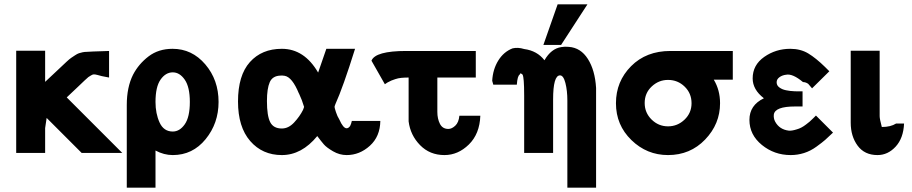

<svg xmlns="http://www.w3.org/2000/svg" viewBox="-20 -708 4224 889"><path d="M55 0V-473H189V-329Q206 -345 229 -366.5Q252 -388 262.5 -398Q273 -408 287.5 -421.5Q302 -435 309.5 -440Q317 -445 327.5 -452Q338 -459 345.5 -461.5Q353 -464 362.5 -466Q372 -468 383 -468Q387 -469 485 -472V-349Q466 -352 451.5 -355.5Q437 -359 433 -360.5Q429 -362 422 -363Q415 -364 410 -363Q404 -361 389 -351Q376 -340 344 -309Q312 -278 289 -257L546 0H358L196 -162L189 -115V0Z M567 161V-222Q567 -304 596 -362Q622 -412 668 -447Q714 -482 779 -482Q869 -482 930.5 -410Q992 -338 992 -236Q992 -137 932 -63.5Q872 10 780 10Q739 10 700 -11V161ZM700 -236Q700 -182 719 -140.5Q738 -99 780 -99Q812 -99 835.5 -132.5Q859 -166 859 -236Q859 -305 835.5 -339Q812 -373 780 -373Q747 -373 723.5 -339.5Q700 -306 700 -236Z M1082 -238Q1082 -359 1137 -420.5Q1192 -482 1285 -482Q1389 -482 1453 -372Q1487 -469 1491 -482H1624Q1568 -303 1533 -226Q1529 -216 1529 -213Q1529 -209 1535.5 -189Q1542 -169 1551 -155Q1569 -114 1585 -114Q1590 -114 1594.5 -117.5Q1599 -121 1601.5 -125.5Q1604 -130 1605.5 -135Q1607 -140 1608 -144L1609 -148H1741Q1740 -76 1692.5 -33Q1645 10 1585 10Q1552 10 1522 -7.5Q1492 -25 1479.5 -39.5Q1467 -54 1449 -78Q1377 10 1285 10Q1195 10 1138.5 -55Q1082 -120 1082 -238ZM1216 -240Q1216 -172 1231 -142.5Q1246 -113 1285 -113Q1316 -113 1342 -141Q1368 -169 1383 -199Q1384 -202 1386 -207Q1388 -212 1388 -213Q1379 -244 1364 -276V-275Q1333 -351 1298 -357Q1285 -359 1279 -358Q1242 -357 1229 -327.5Q1216 -298 1216 -240Z M1700 -427Q1718 -472 1861 -472H2183V-349H2005V-190Q2005 -158 2017 -134.5Q2029 -111 2056 -111Q2072 -111 2088 -126Q2104 -141 2107 -172H2204Q2201 -88 2151 -39Q2101 10 2038 10Q1970 10 1925 -36Q1880 -82 1872 -146V-145V-196V-349Q1853 -349 1838 -347.5Q1823 -346 1810 -341.5Q1797 -337 1792 -335Q1787 -333 1774 -326L1762 -318Z M2496 -500 2562 -688H2700L2578 -500ZM2264 -316Q2261 -326 2259 -334Q2262 -387 2287 -427.5Q2312 -468 2353 -484Q2378 -490 2407 -481Q2467 -473 2501 -429Q2532 -483 2579 -490Q2595 -493 2614 -491Q2669 -487 2702 -435Q2735 -383 2740 -301V161H2607V-243Q2607 -288 2598 -323.5Q2589 -359 2573 -359Q2541 -359 2541 -247V0H2407V-264Q2407 -311 2405 -333.5Q2403 -356 2400.5 -361Q2398 -366 2391 -368Q2387 -368 2386 -362Q2376 -357 2373 -316Z M3084 -472H3373V-339H3285Q3314 -291 3314 -230Q3314 -134 3245 -62Q3176 10 3073 10Q2975 10 2903.5 -59.5Q2832 -129 2832 -230Q2832 -331 2902 -401.5Q2972 -472 3084 -472ZM2965 -231Q2965 -186 2997 -154.5Q3029 -123 3073 -123Q3117 -123 3149.5 -154Q3182 -185 3182 -230Q3182 -276 3150 -307Q3118 -338 3073 -338Q3030 -338 2997.5 -307.5Q2965 -277 2965 -231Z M3450 -153Q3450 -221 3517 -253Q3465 -293 3465 -345Q3465 -407 3518.5 -444.5Q3572 -482 3639 -482Q3687 -482 3722.5 -460.5Q3758 -439 3800 -398L3820 -378L3740 -299L3722 -320Q3710 -328 3698 -328Q3650 -368 3620 -362Q3602 -360 3589 -350.5Q3576 -341 3576 -327Q3576 -319 3579.5 -313Q3583 -307 3589.5 -302.5Q3596 -298 3603 -295Q3610 -292 3620 -290Q3630 -288 3638.5 -287Q3647 -286 3657.5 -285.5Q3668 -285 3673.5 -285Q3679 -285 3687 -285Q3695 -285 3696 -285V-215H3661Q3569 -215 3563 -178Q3561 -160 3569 -145Q3589 -108 3633 -103Q3647 -102 3669 -109Q3680 -112 3690.5 -117.5Q3701 -123 3712 -131.5Q3723 -140 3728.5 -144.5Q3734 -149 3745.5 -160.5Q3757 -172 3758 -173L3837 -94Q3814 -72 3801 -60.5Q3788 -49 3760.5 -29Q3733 -9 3703 0.5Q3673 10 3641 10Q3565 10 3507.5 -37Q3450 -84 3450 -153Z M3919 -140V-473H4053V-174V-170Q4053 -157 4063 -120Q4104 -120 4129 -136H4166Q4163 -68 4127 -29Q4091 10 4043 10Q3983 10 3951 -33.5Q3919 -77 3919 -140Z"/></svg>

Font: Coval
Style: ExtraBold
Weight: 800
Foundry: Context Ltd
Version: Version 001.000